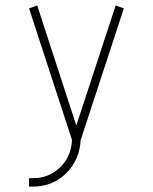

<svg xmlns="http://www.w3.org/2000/svg" viewBox="-20 -687 562 707"><path d="M102 0H87V-31H102Q161 -31 202 -71.5Q243 -112 245 -172L87 -656L117 -667L261 -225L406 -667L436 -656L277 -171Q273 -98 223.5 -49Q174 0 102 0Z"/></svg>

Font: Zector
Style: Regular
Weight: 400
Designer: GGBot
Version: 0.72